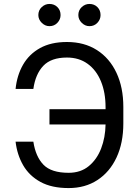

<svg xmlns="http://www.w3.org/2000/svg" viewBox="-20 -952 710 982"><path d="M59.7 -227.3H150.6Q162.3 -150.6 202.4 -109.4Q242.5 -68.2 331 -68.2Q392.4 -68.2 433.9 -102.3Q475.5 -136.4 497.2 -192.5Q518.8 -248.6 519.9 -315.3H233V-393.5H519.9V-403.4Q519.9 -478.7 496.3 -536Q472.7 -593.4 428.4 -625.5Q384.2 -657.7 322.4 -657.7Q241.5 -657.7 201.3 -615.2Q161.2 -572.8 150.6 -497.2H59.7Q66.8 -566.8 97.8 -620.9Q128.9 -675.1 184.8 -706.1Q240.8 -737.2 322.4 -737.2Q411.2 -737.2 475.9 -695.8Q540.5 -654.5 575.6 -579.7Q610.8 -505 610.8 -404.8V-321Q610.8 -220.9 576 -146.5Q541.2 -72.1 478.3 -31.1Q415.5 9.9 331 9.9Q244.3 9.9 187 -21.5Q129.6 -52.9 98.5 -106.7Q67.5 -160.5 59.7 -227.3ZM233 -818.2Q210.6 -818.2 193.4 -835.4Q176.1 -852.6 176.1 -875Q176.1 -899.5 193.4 -915.7Q210.6 -931.8 233 -931.8Q257.5 -931.8 273.6 -915.7Q289.8 -899.5 289.8 -875Q289.8 -852.6 273.6 -835.4Q257.5 -818.2 233 -818.2ZM437.5 -818.2Q415.1 -818.2 397.9 -835.4Q380.7 -852.6 380.7 -875Q380.7 -899.5 397.9 -915.7Q415.1 -931.8 437.5 -931.8Q462 -931.8 478.2 -915.7Q494.3 -899.5 494.3 -875Q494.3 -852.6 478.2 -835.4Q462 -818.2 437.5 -818.2Z"/></svg>

Font: Inter Zeller
Style: Regular
Weight: 400
Designer: Rasmus Andersson; Joe Bland
Foundry: zeller
Version: Version 3.015;git-dec3a8cb1